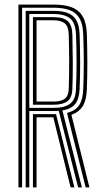

<svg xmlns="http://www.w3.org/2000/svg" viewBox="-20 -820 444 840"><path d="M60.7 0V-800H215.1Q264 -800 295.4 -787.4Q326.9 -774.7 342.7 -746.4Q358.5 -718.1 360 -670.7Q361.9 -607.7 362.1 -547.7Q362.3 -487.7 360 -429Q358.2 -382.2 342.5 -356.3Q326.8 -330.5 292.5 -317.4L371.3 0H354.8L273.1 -325.9Q309.8 -335.3 326.1 -359.4Q342.4 -383.6 344.1 -429.4Q346.7 -489.7 346.6 -548.5Q346.5 -607.4 344.1 -670.3Q342.5 -715.5 327.3 -740.7Q312.1 -765.9 283.8 -776.1Q255.6 -786.2 215.1 -786.2H76.6V0ZM124.1 0V-320.6H202Q208 -320.6 213.8 -320.6Q219.7 -320.6 225.2 -320.8L305.4 0H288.9L213.2 -307Q210.7 -306.8 207.9 -306.8Q205.2 -306.8 202.4 -306.8H139.9V0ZM92.4 0V-772.5H215.1Q251.5 -772.5 276.1 -763.2Q300.8 -753.9 313.8 -731.6Q326.9 -709.2 328.3 -669.9Q330.2 -611.8 330.6 -551.3Q330.9 -490.8 328.3 -430.4Q326.5 -386.6 308.9 -364.9Q291.3 -343.2 253 -336.8L338.3 0H321.8L237 -335.1Q231.8 -334.8 226 -334.6Q220.3 -334.4 214.5 -334.4H108.2V0ZM108.2 -348.1H214.5Q261.5 -348.1 286.1 -365.7Q310.6 -383.2 312.5 -430.8Q315 -492.2 315 -550.1Q315 -607.9 312.5 -668.9Q310.4 -721.1 285.8 -739.9Q261.3 -758.7 215.1 -758.7H108.2ZM124.1 -361.9V-744.9H215.1Q256.8 -744.9 276.2 -727.6Q295.5 -710.2 296.6 -668.6Q298.2 -606.1 298.5 -546.9Q298.8 -487.8 296.6 -431.1Q295.1 -391.3 274.5 -376.6Q254 -361.9 214.5 -361.9ZM139.9 -375.7H214.5Q246.8 -375.7 263.2 -387.8Q279.6 -400 280.8 -432.1Q282.8 -489 282.6 -548.6Q282.4 -608.2 280.8 -668.2Q279.8 -705.3 262.8 -718.2Q245.9 -731.2 215.1 -731.2H139.9Z"/></svg>

Font: Big Shoulders Inline Text Thin
Style: Regular
Weight: 100
Designer: Patric King
Foundry: XO Type Co
Version: Version 2.002